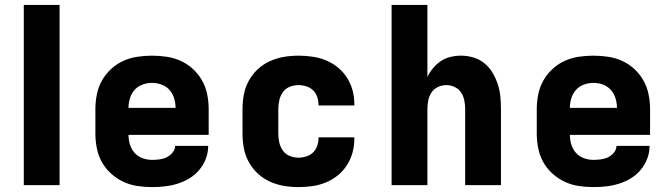

<svg xmlns="http://www.w3.org/2000/svg" viewBox="-20 -755 2740 783"><path d="M77 0V-735H223V0Z M600 8Q570 8 540 3.5Q510 -1 482.5 -14Q455 -27 432.5 -47.5Q410 -68 395.5 -94Q381 -120 375 -150Q369 -180 369 -210V-310Q369 -340 375 -370Q381 -400 395.5 -426Q410 -452 432.5 -473Q455 -494 482.5 -506.5Q510 -519 540 -523.5Q570 -528 600 -528Q630 -528 660 -523.5Q690 -519 717.5 -506.5Q745 -494 767.5 -473Q790 -452 804.5 -426Q819 -400 825 -370Q831 -340 831 -310V-205H504Q504 -185 510 -165.5Q516 -146 529 -131.5Q542 -117 561 -110Q580 -103 600 -103Q615 -103 630.5 -105Q646 -107 659.5 -113.5Q673 -120 683.5 -132.5Q694 -145 694 -160H829Q829 -133 819.5 -108Q810 -83 793 -62.5Q776 -42 753 -28Q730 -14 704.5 -6Q679 2 652.5 5Q626 8 600 8ZM696 -315Q696 -335 690 -354.5Q684 -374 671 -388.5Q658 -403 639 -410Q620 -417 600 -417Q580 -417 561 -410Q542 -403 529 -388.5Q516 -374 510 -354.5Q504 -335 504 -315Z M1197 8Q1167 8 1137.5 3Q1108 -2 1080.5 -14.5Q1053 -27 1031 -47.5Q1009 -68 994.5 -94.5Q980 -121 974.5 -150.5Q969 -180 969 -210V-310Q969 -340 974.5 -369.5Q980 -399 994.5 -425.5Q1009 -452 1031 -472.5Q1053 -493 1080.5 -505.5Q1108 -518 1137.5 -523Q1167 -528 1197 -528Q1225 -528 1253.5 -524Q1282 -520 1308 -509.5Q1334 -499 1356.5 -481Q1379 -463 1394.5 -439Q1410 -415 1417.5 -387.5Q1425 -360 1425 -332V-325H1279V-328Q1279 -344 1273.5 -360Q1268 -376 1256.5 -387Q1245 -398 1229 -403Q1213 -408 1197 -408Q1179 -408 1161.5 -401Q1144 -394 1133.5 -379Q1123 -364 1119 -346Q1115 -328 1115 -310V-210Q1115 -192 1119 -174Q1123 -156 1133.5 -141Q1144 -126 1161.5 -119Q1179 -112 1197 -112Q1213 -112 1229 -117Q1245 -122 1256.5 -133Q1268 -144 1273.5 -160Q1279 -176 1279 -192V-195H1425V-188Q1425 -160 1417.5 -132.5Q1410 -105 1394.5 -81Q1379 -57 1356.5 -39Q1334 -21 1308 -10.5Q1282 0 1253.5 4Q1225 8 1197 8Z M1577 0V-735H1723V-441Q1732 -460 1746 -477Q1760 -494 1778 -506Q1796 -518 1817.5 -523Q1839 -528 1860 -528Q1886 -528 1911 -520.5Q1936 -513 1956 -496.5Q1976 -480 1989 -458Q2002 -436 2010 -411.5Q2018 -387 2020.5 -361.5Q2023 -336 2023 -310V0H1877V-310Q1877 -328 1873.5 -345.5Q1870 -363 1860.5 -377.5Q1851 -392 1834.5 -400Q1818 -408 1800 -408Q1782 -408 1765.5 -400Q1749 -392 1739.5 -377.5Q1730 -363 1726.5 -345.5Q1723 -328 1723 -310V0Z M2400 8Q2370 8 2340 3.5Q2310 -1 2282.5 -14Q2255 -27 2232.5 -47.5Q2210 -68 2195.5 -94Q2181 -120 2175 -150Q2169 -180 2169 -210V-310Q2169 -340 2175 -370Q2181 -400 2195.5 -426Q2210 -452 2232.5 -473Q2255 -494 2282.5 -506.5Q2310 -519 2340 -523.5Q2370 -528 2400 -528Q2430 -528 2460 -523.5Q2490 -519 2517.5 -506.5Q2545 -494 2567.5 -473Q2590 -452 2604.5 -426Q2619 -400 2625 -370Q2631 -340 2631 -310V-205H2304Q2304 -185 2310 -165.5Q2316 -146 2329 -131.5Q2342 -117 2361 -110Q2380 -103 2400 -103Q2415 -103 2430.5 -105Q2446 -107 2459.5 -113.5Q2473 -120 2483.5 -132.5Q2494 -145 2494 -160H2629Q2629 -133 2619.5 -108Q2610 -83 2593 -62.5Q2576 -42 2553 -28Q2530 -14 2504.5 -6Q2479 2 2452.5 5Q2426 8 2400 8ZM2496 -315Q2496 -335 2490 -354.5Q2484 -374 2471 -388.5Q2458 -403 2439 -410Q2420 -417 2400 -417Q2380 -417 2361 -410Q2342 -403 2329 -388.5Q2316 -374 2310 -354.5Q2304 -335 2304 -315Z"/></svg>

Font: Iosevka Aile Heavy
Style: Regular
Weight: 900
Designer: Belleve Invis
Foundry: Belleve Invis
Version: Version 31.1.0; ttfautohint (v1.8.4)